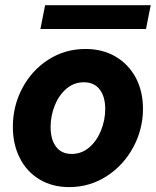

<svg xmlns="http://www.w3.org/2000/svg" viewBox="-20 -725 610 752"><path d="M30.3 -228.5Q30.3 -309.1 67.1 -379.2Q104 -449.2 169.2 -491.2Q234.4 -533.2 314.9 -533.2Q381.8 -533.2 432.9 -503.2Q483.9 -473.1 512 -420.2Q540 -367.2 540 -299.3Q540 -219.2 502 -148.4Q463.9 -77.6 397.7 -34.9Q331.5 7.8 251 7.8Q184.6 7.8 134.5 -22.5Q84.5 -52.7 57.4 -106.4Q30.3 -160.2 30.3 -228.5ZM392.1 -297.9Q392.1 -346.7 370.4 -374.8Q348.6 -402.8 308.6 -402.8Q269.5 -402.8 239.7 -377.2Q210 -351.6 194.1 -311Q178.2 -270.5 178.2 -227.5Q178.2 -178.7 199.5 -150.4Q220.7 -122.1 260.7 -122.1Q299.8 -122.1 329.6 -147.7Q359.4 -173.3 375.7 -214.1Q392.1 -254.9 392.1 -297.9ZM156.7 -704.6H570.3L551.8 -611.3H138.2Z"/></svg>

Font: Reddit Sans Fudge ExBold Italic
Style: Regular
Weight: 800
Italic angle: -11.25°
Designer: Stephen Hutchings
Version: Version 1.013